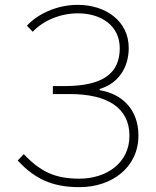

<svg xmlns="http://www.w3.org/2000/svg" viewBox="-20 -759 642 792"><path d="M308 13C441 13 551 -68 551 -200C551 -308 483 -372 391 -387V-392C467 -414 511 -479 511 -561C511 -673 415 -739 301 -739C213 -739 134 -700 91 -653L115 -628C157 -673 227 -704 301 -704C399 -704 474 -652 474 -560C474 -457 405 -404 247 -404H198V-371H269C420 -371 514 -316 514 -199C514 -85 417 -22 308 -22C210 -22 150 -48 78 -123L53 -97C123 -21 196 13 308 13Z"/></svg>

Font: Noto Sans CJK SC Thin
Style: Regular
Weight: 100
Designer: Ryoko NISHIZUKA 西塚涼子 (kana, bopomofo & ideographs); Paul D. Hunt (Latin, Greek & Cyrillic); Sandoll Communications 산돌커뮤니
Foundry: Adobe
Version: Version 2.004;hotconv 1.0.118;makeotfexe 2.5.65603